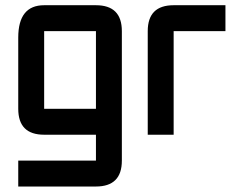

<svg xmlns="http://www.w3.org/2000/svg" viewBox="-20 -508 919 724"><path d="M341.8 195.3H48.8V97.7H341.8V0H146.5Q48.8 0 48.8 -97.7V-366.2Q48.8 -488.3 146.5 -488.3H341.8Q439.5 -488.3 439.5 -390.6V97.7Q439.5 195.3 341.8 195.3ZM146.5 -97.7H341.8V-390.6H146.5Z M634.8 -488.3H830.1V-390.6H634.8V0H537.1V-390.6Q537.1 -488.3 634.8 -488.3Z"/></svg>

Font: BabelStone Runic Beagnoth
Style: Regular
Weight: 400
Designer: Andrew West
Foundry: BabelStone
Version: Version 7.004;November 9, 2023